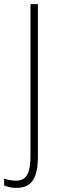

<svg xmlns="http://www.w3.org/2000/svg" viewBox="-66 -734 279 932"><path d="M13 178C88 178 118 131 118 25V-714H82V18C82 99 68 143 12 143C-9 143 -28 139 -46 133V166C-29 174 -9 178 13 178Z"/></svg>

Font: Noto Sans Bengali ExtraCondensed ExtraLight
Style: Regular
Weight: 200
Width: 2
Designer: Joana Ranito - Universal Thirst; Jelle Bosma - Monotype Design Team
Foundry: Universal Thirst ehf.
Version: Version 3.000